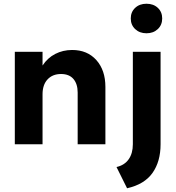

<svg xmlns="http://www.w3.org/2000/svg" viewBox="-20 -780 951 1038"><path d="M399.9 -279.8Q399.9 -326.2 377 -353Q354 -379.9 310.1 -379.9Q264.2 -379.9 237.1 -350.8Q210 -321.8 210 -270V0H60.1V-500H210V-425.8Q237.3 -467.3 278.8 -488.5Q320.3 -509.8 370.1 -509.8Q452.1 -509.8 501 -455.1Q549.8 -400.4 549.8 -310.1V0H399.9ZM833 -622.6Q809.1 -600.1 772 -600.1Q734.9 -600.1 710.9 -622.6Q687 -645 687 -680.2Q687 -715.3 710.7 -737.5Q734.4 -759.8 772 -759.8Q809.6 -759.8 833.3 -737.5Q856.9 -715.3 856.9 -680.2Q856.9 -645 833 -622.6ZM609.9 123Q652.8 113.3 675.5 81.3Q698.2 49.3 698.2 0V-500H848.1V0Q848.1 93.3 804.4 155Q760.7 216.8 667 237.8Z"/></svg>

Font: Gully
Style: Bold
Weight: 700
Designer: jaikishan Patel
Foundry: MagicType
Version: Version 1.000;Glyphs 3.2 (3242)